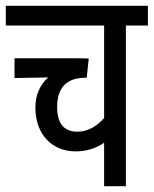

<svg xmlns="http://www.w3.org/2000/svg" viewBox="-20 -642 530 662"><path d="M490 -554V-622H0V-554H339V-235C314 -207 284 -188 246 -188C202 -188 177 -215 177 -273C177 -339 209 -374 275 -374H279L286 -440C278 -441 261 -441 244 -441H30V-373L146 -375C117 -349 102 -313 102 -271C102 -179 159 -120 241 -120C282 -120 315 -133 339 -150V0H414V-554Z"/></svg>

Font: Noto Sans ExtraCondensed
Style: Italic
Weight: 400
Width: 2
Italic angle: -12°
Designer: Monotype Design Team
Foundry: Monotype Imaging Inc.
Version: Version 2.013